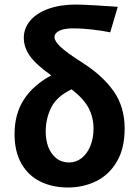

<svg xmlns="http://www.w3.org/2000/svg" viewBox="-20 -811 611 843"><path d="M301.8 -686.5Q261.7 -686.5 240.5 -676Q219.2 -665.5 219.2 -647.9Q219.2 -630.9 245.4 -605.7Q271.5 -580.6 344.2 -534.2Q430.7 -479 479 -410.4Q527.3 -341.8 527.3 -246.6Q527.3 -159.2 492.9 -101.1Q458.5 -43 402.1 -15.4Q345.7 12.2 278.3 12.2Q210 12.2 157 -13.9Q104 -40 74 -92.8Q43.9 -145.5 43.9 -222.2Q43.9 -311 85.2 -374.5Q126.5 -438 205.1 -480Q139.2 -526.4 111.8 -564.5Q84.5 -602.5 84.5 -645Q84.5 -687 112.5 -720.2Q140.6 -753.4 192.4 -772.2Q244.1 -791 312.5 -791Q338.9 -791 398.4 -787.6Q458 -784.2 497.1 -781.2L463.9 -668.9Q427.2 -676.8 382.6 -681.6Q337.9 -686.5 301.8 -686.5ZM283.2 -97.7Q314.5 -97.7 338.9 -117.2Q363.3 -136.7 377 -170.7Q390.6 -204.6 390.6 -246.6Q390.6 -295.4 369.4 -336.2Q348.1 -377 294.4 -418.9Q230.5 -388.7 205.6 -340.3Q180.7 -292 180.7 -231.9Q180.7 -196.3 192.1 -165.8Q203.6 -135.3 226.8 -116.5Q250 -97.7 283.2 -97.7Z"/></svg>

Font: Lesson One
Style: Bold
Weight: 700
Designer: But Ko, Victor Gaultney, Annie Olsen, Julie Remington, Don Collingsworth, Eric Hays, Becca Hirsbrunner
Version: Version 1.100